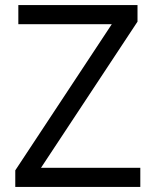

<svg xmlns="http://www.w3.org/2000/svg" viewBox="-20 -734 611 754"><path d="M141 -75 520 -649V-714H52V-639H419L40 -65V0H531V-75Z"/></svg>

Font: OpenSansMMV
Style: Regular
Weight: 400
Designer: Steve Matteson
Foundry: Ascender Corporation
Version: Version 4.000